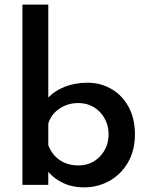

<svg xmlns="http://www.w3.org/2000/svg" viewBox="-20 -800 645 831"><path d="M564 -219Q564 -149 534 -97Q504 -45 453.5 -17Q403 11 344 11Q294 11 255 -7Q216 -25 189 -56V0H77V-780H189V-378Q216 -407 260.5 -424.5Q305 -442 359 -442Q415 -442 462 -415Q509 -388 536.5 -337.5Q564 -287 564 -219ZM450 -220Q450 -257 432.5 -288Q415 -319 385.5 -336.5Q356 -354 320 -354Q273 -354 237.5 -330Q202 -306 189 -266V-172Q204 -131 238 -107.5Q272 -84 320 -84Q375 -84 412.5 -123Q450 -162 450 -220Z"/></svg>

Font: Josefin Sans SemiBold
Style: Regular
Weight: 600
Designer: Santiago Orozco
Foundry: Typemade
Version: Version 2.000